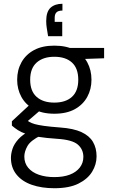

<svg xmlns="http://www.w3.org/2000/svg" viewBox="-20 -766 600 1018"><path d="M268 232Q201 232 149 214Q97 196 67.5 159.5Q38 123 38 71Q38 48 46.5 22.5Q55 -3 77.5 -28Q100 -53 141 -74L197 -48Q142 -21 125.5 8.5Q109 38 109 64Q109 99 129.5 123.5Q150 148 186 160.5Q222 173 268 173Q316 173 350 160Q384 147 403 122.5Q422 98 422 66Q422 26 392.5 0.5Q363 -25 283 -30Q223 -34 183.5 -40.5Q144 -47 118 -56Q92 -65 75 -76Q58 -87 43 -100V-123L140 -213L205 -191L106 -106L113 -134Q125 -126 136 -119.5Q147 -113 164.5 -108Q182 -103 214 -98.5Q246 -94 299 -90Q370 -85 412 -65.5Q454 -46 473 -13.5Q492 19 492 63Q492 106 468.5 144.5Q445 183 396 207.5Q347 232 268 232ZM268 -163Q204 -163 160 -187Q116 -211 93.5 -252Q71 -293 71 -343Q71 -395 94 -436Q117 -477 160.5 -500.5Q204 -524 268 -524Q333 -524 376.5 -500.5Q420 -477 442.5 -436Q465 -395 465 -343Q465 -293 442.5 -252Q420 -211 376.5 -187Q333 -163 268 -163ZM268 -222Q328 -222 361.5 -252.5Q395 -283 395 -343Q395 -404 361.5 -434.5Q328 -465 268 -465Q209 -465 174.5 -434.5Q140 -404 140 -343Q140 -283 174 -252.5Q208 -222 268 -222ZM353 -451 330 -512H532V-457ZM311 -746V-710Q289 -710 279.5 -700.5Q270 -691 270 -672V-650H310V-574H235Q231 -599 228 -617Q225 -635 225 -654Q225 -704 248 -725Q271 -746 311 -746Z"/></svg>

Font: DM Sans 12pt Light
Style: Regular
Weight: 300
Version: Version 4.004;gftools[0.9.30]